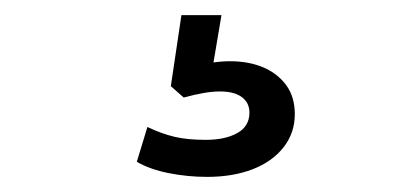

<svg xmlns="http://www.w3.org/2000/svg" viewBox="-20 -40 540 254"><path d="M254 194Q228 194 203 189Q178 184 161 174L175 128Q194 137 211 141Q228 145 252 145Q278 145 294 136Q310 127 310 109Q310 96 300 88.5Q290 81 271 81Q261 81 249.5 83Q238 85 223 89L206 74L220 -20H273L260 57L235 49Q247 45 260 43Q273 41 284 41Q309 41 328 49Q347 57 358.5 72.5Q370 88 370 111Q370 136 355 155Q340 174 314 184Q288 194 254 194Z"/></svg>

Font: Nunito Sans 10pt
Style: Regular
Weight: 400
Designer: Vernon Adams
Foundry: Vernon Adams
Version: Version 3.101;gftools[0.9.27]